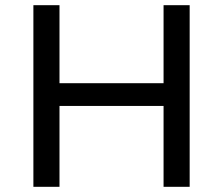

<svg xmlns="http://www.w3.org/2000/svg" viewBox="-20 -720 860 740"><path d="M610.4 -700H711V0H610.4ZM108.7 -700H209.3V0H108.7ZM200 -399.3H618.9V-311.7H200Z"/></svg>

Font: iiserrat Thin
Style: Regular
Weight: 100
Designer: Akira Ohta
Foundry: Akira Ohta
Version: Version 1.200;Glyphs 3.3.1 (3343)